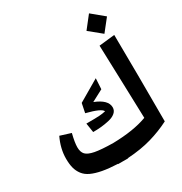

<svg xmlns="http://www.w3.org/2000/svg" viewBox="-225 -1158 1267 1338"><g transform="rotate(-30 408.0 -488.5)"><path d="M783.2 -913.1 707 -816.9 608.9 -897 685.1 -994.1ZM762.2 -775.9Q766.1 -467.3 766.1 -78.1Q691.4 -40 607.9 -15.9Q524.4 8.3 417 15.1L416 17.1H371.1H335.9V15.1Q265.1 12.2 214.6 2.7Q164.1 -6.8 129.9 -22.7Q95.7 -38.6 76.2 -64.2Q56.6 -89.8 48.3 -121.3Q40 -152.8 40 -196.8Q40 -277.3 79.1 -358.9L165 -332Q147.9 -263.7 147.9 -226.1Q147.9 -187.5 166.7 -167.5Q185.5 -147.5 234.6 -137.9Q283.7 -128.4 379.9 -127Q546.9 -130.4 654.8 -170.9Q654.8 -202.1 645.8 -464.6Q636.7 -727.1 636.2 -762.2ZM296.9 -263.2 285.2 -337.9Q359.9 -337.9 388.2 -339.6Q416.5 -341.3 440.9 -347.2Q430.2 -375.5 314 -404.8L329.1 -479L500 -579.1L495.1 -493.2L401.9 -443.8Q501 -405.3 501 -344.2Q501 -318.8 480.7 -301.5Q460.4 -284.2 426.3 -276.6Q392.1 -269 361.8 -266.1Q331.5 -263.2 296.9 -263.2Z"/></g></svg>

Font: FiraGO SemiBold
Style: Italic
Weight: 600
Italic angle: -8°
Designer: bBox Type GmbH
Foundry: bBox Type GmbH
Version: Version 1.001;PS 001.001;hotconv 1.0.88;makeotf.lib2.5.64775